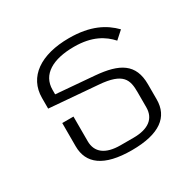

<svg xmlns="http://www.w3.org/2000/svg" viewBox="-129 -693 857 845"><g transform="rotate(-30 300.0 -271.0)"><path d="M312 12C454 12 518 -39 518 -127V-204C518 -309 454 -344 336 -354L142 -370V-393C142 -471 211 -510 318 -510C410 -510 462 -477 497 -438L536 -473C491 -519 427 -554 318 -554C174 -554 84 -492 84 -385V-331L329 -311C450 -302 461 -259 461 -197V-120C461 -63 421 -32 345 -32H279C203 -32 163 -63 163 -120V-245H106V-127C106 -39 170 12 312 12Z"/></g></svg>

Font: IBM Plex Thai Looped Light
Style: Regular
Weight: 300
Designer: Mike Abbink, Paul van der Laan, Pieter van Rosmalen, Ben Mitchell, Mark Frömberg
Foundry: Bold Monday
Version: Version 1.0